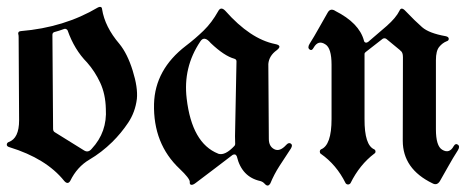

<svg xmlns="http://www.w3.org/2000/svg" viewBox="-21 -532 1419 574"><path d="M189 8.8Q181.6 21 170.9 8.8Q117.2 -58.1 7.8 -91.8Q-1 -94.2 -0.7 -99.6Q-0.5 -105 4.9 -107.4Q36.1 -118.2 36.1 -172.4L34.7 -421.4Q34.7 -426.8 33.7 -429.9Q32.7 -433.1 34.4 -435.8Q36.1 -438.5 41 -439Q170.9 -449.7 272 -509.8Q276.4 -512.2 280 -511.2Q283.7 -510.3 284.2 -504.4Q292.5 -451.7 335.9 -400.9Q359.9 -371.6 375.7 -320.8Q391.6 -270 388.2 -236.3Q383.3 -196.8 362.3 -165.3Q341.3 -133.8 314.5 -107.4Q282.7 -76.2 246.1 -54.7Q209.5 -33.2 189 8.8ZM135.7 -427.7 137.7 -146.5Q137.7 -139.2 143.6 -136.2L230 -82.5Q242.7 -74.2 253.4 -87.4Q299.8 -137.2 295.4 -207Q294.4 -250.5 278.6 -284.7Q262.7 -318.8 239.3 -345.2Q201.2 -383.8 181.2 -440.9Q180.2 -443.4 176.8 -445.1Q173.3 -446.8 170.4 -445.3Q155.8 -439.9 141.1 -436Q135.7 -434.1 135.7 -427.7Z M674.3 -68.8Q649.4 -49.8 619.6 -27.1Q589.8 -4.4 564.5 14.6Q555.7 21.5 550.5 20.5Q545.4 19.5 546.4 11.7Q546.4 1.5 516.1 -27.3Q436.5 -102.1 439.5 -221.7Q442.4 -324.2 534.7 -395Q563 -416.5 587.6 -440.4Q612.3 -464.4 631.3 -498.5Q639.2 -513.7 652.8 -499.5Q727.1 -415.5 801.3 -400.4Q824.7 -396 806.2 -381.8Q783.2 -365.2 781.2 -340.8V-339.8L782.7 -116.7Q782.7 -94.2 799.1 -85.9Q815.4 -77.6 834.5 -98.6Q841.8 -106.9 848.4 -102.8Q855 -98.6 848.6 -87.9Q831.1 -61.5 814.7 -36.1Q798.3 -10.7 787.1 16.6L786.6 17.1Q779.8 28.3 770 17.1Q764.6 11.2 757.3 9.3Q701.7 -2.9 687 -64.5Q686 -67.4 682.1 -70.3Q677.7 -70.8 674.3 -68.8ZM679.7 -356.4Q649.4 -364.7 608.9 -403.3Q589.4 -426.8 577.6 -407.7Q525.9 -330.6 537.1 -237.3Q552.7 -104 630.9 -72.8Q631.3 -72.8 631.8 -72.3Q651.9 -65.9 680.2 -96.2Q682.1 -99.1 682.1 -101.6Q681.6 -108.9 681.6 -124.5L686 -348.6Q686 -354.5 679.7 -356.4Z M1068.8 -176.3Q1068.4 -97.7 1098.1 -85.4Q1101.6 -83 1101.6 -78.9Q1101.6 -74.7 1098.1 -72.8Q1054.2 -39.6 1026.9 15.6Q1023.9 19.5 1019.5 19.5Q1015.1 19.5 1012.2 15.6Q984.9 -39.6 938 -72.3Q935.1 -74.2 935.1 -78.6Q935.1 -83 938.5 -85.4Q970.2 -97.7 970.2 -176.3V-338.4Q970.2 -388.2 951.7 -399.4Q930.2 -413.6 916.5 -389.2Q911.1 -378.9 904.3 -384.3Q897.5 -389.6 904.8 -401.4Q918.9 -423.8 931.9 -447.3Q944.8 -470.7 958.5 -494.1Q966.3 -508.3 980.5 -500L981 -499.5Q1052.7 -463.4 1066.9 -411.1Q1067.9 -405.8 1071.8 -404.8Q1075.7 -403.8 1079.6 -406.7Q1106.4 -429.2 1134.8 -454.1Q1163.1 -479 1173.3 -500Q1178.7 -512.7 1190.9 -499.5Q1220.2 -468.8 1241 -450.7Q1261.7 -432.6 1311.5 -423.8Q1320.3 -421.9 1320.6 -416.3Q1320.8 -410.6 1314.5 -408.7Q1301.8 -403.8 1292 -391.8Q1282.2 -379.9 1282.2 -352.1V-145.5Q1282.2 -95.7 1300.8 -84.5Q1322.3 -71.3 1335.4 -95.2Q1340.8 -104.5 1347.9 -99.4Q1355 -94.2 1347.7 -82.5Q1333 -59.6 1320.1 -36.4Q1307.1 -13.2 1293.9 9.8Q1285.2 23.4 1272 16.1Q1183.1 -26.9 1183.1 -111.3L1183.6 -361.3Q1183.6 -376 1176.3 -380.4H1175.8V-381.3L1134.3 -415.5Q1128.9 -419.4 1123 -416L1072.3 -376.5Q1068.8 -374 1068.8 -370.6Z"/></svg>

Font: Bertholdr Mainzer Fraktur
Style: Regular
Weight: 400
Designer: Peter Wiegel, original typeface by Carl Albert Fahrenwaldt 1901
Foundry: Peter Wiegel
Version: Version 1.000 2010 initial release